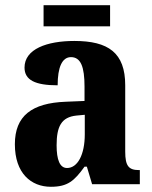

<svg xmlns="http://www.w3.org/2000/svg" viewBox="-20 -706 581 736"><path d="M147 -605H402V-686H147ZM175 10C240 10 265 -13 304 -67H313L333 0H516V-54H513C473 -54 460 -70 460 -125V-379C460 -504 395 -549 265 -549C160 -549 74 -518 74 -447C74 -399 115 -379 201 -379C201 -448 218 -487 252 -487C290 -487 304 -449 304 -374V-319L232 -316C102 -311 37 -262 37 -153C37 -42 99 10 175 10ZM237 -62C209 -62 197 -94 197 -149C197 -221 215 -257 273 -263L305 -266V-191C305 -114 278 -62 237 -62Z"/></svg>

Font: Noto Serif Devanagari Condensed ExtraBold
Style: Regular
Weight: 800
Width: 3
Designer: Universal Thirst, Indian Type Foundry and the Monotype Design Team
Foundry: Monotype Imaging Inc.
Version: Version 2.004